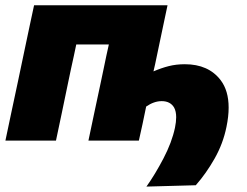

<svg xmlns="http://www.w3.org/2000/svg" viewBox="-27 -520 914 710"><path d="M514.5 170Q546.5 125 577.5 65.8Q608.5 6.5 620 -47.5Q624.5 -69.5 624.5 -86.5Q624.5 -108 617 -122Q603 -146 571 -146Q542.5 -146 513.5 -126Q505.5 -88.5 500 -61Q494 -33 486.5 0H300Q311 -52.5 321.5 -102Q332 -151.5 345.5 -214.5L356 -264.5Q361.5 -291 366.2 -313.5Q371 -336 375.5 -355.5H255Q251 -336 246.2 -313.8Q241.5 -291.5 235.5 -265L225 -215Q212 -151.5 201.5 -102Q191 -52.5 180 0H-7Q4 -52.5 14.5 -102Q25 -151.5 38.5 -214.5L49 -264.5Q60 -317 68.5 -357.2Q77 -397.5 84.2 -431.5Q91.5 -465.5 99 -500.5H592.5Q585 -465.5 578.8 -435.8Q572.5 -406 565 -370.2Q557.5 -334.5 546.5 -282L540.5 -256Q569.5 -268.5 597 -275.5Q624.5 -282.5 656.5 -282.5Q744 -282.5 789 -223.5Q818.5 -184.5 818.5 -122Q818.5 -89.5 810.5 -51Q798 11 766.5 66.5Q735 122 697 165Z"/></svg>

Font: Heraclito ExtraBold
Style: Italic
Weight: 800
Italic angle: -12°
Designer: Kostas Bartsokas (font) & Cristiano Sobral (main changes)
Foundry: Kostas Bartsokas (font) & Cristiano Sobral (main changes)
Version: Version 1.00;July 8, 2020;FontCreator 13.0.0.2655 64-bit